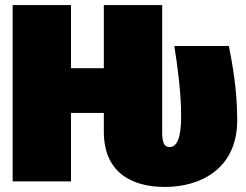

<svg xmlns="http://www.w3.org/2000/svg" viewBox="-20 -718 973 760"><path d="M886 -536H670C684 -448 697 -348 697 -258C697 -170 680 -136 651 -136C634 -136 622 -146 622 -194V-698H391V-448H261V-698H30V0H261V-271H391V-197C391 -37 499 22 633 22C775 22 919 -51 919 -242C919 -359 901 -460 886 -536Z"/></svg>

Font: Fira Sans Ultra
Style: Regular
Weight: 950
Designer: Carrois Corporate & Edenspiekermann AG
Foundry: Carrois Corporate GbR & Edenspiekermann AG
Version: Version 4.203;PS 004.203;hotconv 1.0.88;makeotf.lib2.5.64775